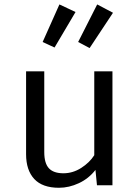

<svg xmlns="http://www.w3.org/2000/svg" viewBox="-20 -856 640 887"><path d="M184.5 -526.5V-153.5Q184.5 -101.5 206 -78.5Q227.5 -55.5 273 -55.5Q316.5 -55.5 355.2 -80.2Q394 -105 415.5 -139V-526.5H499.5V0H428L421 -71Q390 -31 344.5 -9.8Q299 11.5 252.5 11.5Q176 11.5 138.2 -29.2Q100.5 -70 100.5 -143.5V-526.5ZM177 -662 254.5 -835.5 329 -800.5 232 -636.5ZM341 -662 429 -835.5 502 -797 394 -634Z"/></svg>

Font: Fast_Mono
Style: Regular
Weight: 400
Monospace: yes
Designer: Carrois Corporate, Edenspiekermann AG, Nikita Prokopov
Foundry: Carrois Corporate, Edenspiekermann AG, Nikita Prokopov
Version: Version 5.002